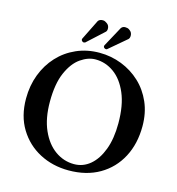

<svg xmlns="http://www.w3.org/2000/svg" viewBox="-121 -940 973 1054"><g transform="rotate(15 365.0 -412.5)"><path d="M694 -329Q694 -229 653.5 -152.5Q613 -76 539 -33Q465 10 364 10Q273 10 199 -29Q125 -68 81 -140Q37 -212 37 -311Q37 -385 61 -448Q85 -511 128.5 -558Q172 -605 232 -631.5Q292 -658 363 -658Q429 -658 489 -634.5Q549 -611 595 -568Q641 -525 667.5 -464.5Q694 -404 694 -329ZM351 -617Q309 -617 266.5 -587.5Q224 -558 196 -494Q168 -430 168 -328Q168 -234 197.5 -167.5Q227 -101 276 -66Q325 -31 384 -31Q435 -31 475 -64.5Q515 -98 538.5 -160.5Q562 -223 562 -310Q562 -412 533 -480Q504 -548 456 -582.5Q408 -617 351 -617ZM357 -826Q372 -816 372 -797Q372 -784 365 -778L271 -692Q265 -690 263 -690Q261 -690 259 -691Q257 -692 255 -693Q249 -698 249 -704Q249 -707 250 -708L307 -823Q315 -835 334 -835Q341 -835 347 -832Q353 -829 357 -826ZM490 -820Q503 -810 503 -792Q503 -779 496 -772L397 -688Q395 -686 390 -686Q386 -686 381 -689.5Q376 -693 376 -699Q376 -703 377 -704L439 -818Q447 -830 462 -830Q468 -830 475 -828.5Q482 -827 490 -820Z"/></g></svg>

Font: Libertinus Serif SemiBold
Style: Regular
Weight: 600
Designer: Philipp H. Poll, Khaled Hosny
Foundry: Caleb Maclennan
Version: Version 7.051;RELEASE